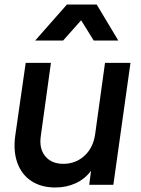

<svg xmlns="http://www.w3.org/2000/svg" viewBox="-20 -820 627 852"><path d="M226 12Q163 12 119.5 -16.5Q76 -45 57 -97.5Q38 -150 48 -220L94 -541H206L161 -216Q153 -160 181 -126.5Q209 -93 261 -93Q315 -93 354 -128Q393 -163 402 -223L446 -541H559L483 0H376L384 -62Q356 -25 315 -6.5Q274 12 226 12ZM136 -640 277 -800H409L505 -640H396L340 -730L260 -640Z"/></svg>

Font: Plus Jakarta Sans SemiBold
Style: Italic
Weight: 600
Italic angle: -8°
Designer: Gumpita Rahayu
Foundry: Tokotype
Version: Version 2.071; ttfautohint (v1.8.4.7-5d5b);gftools[0.9.29]